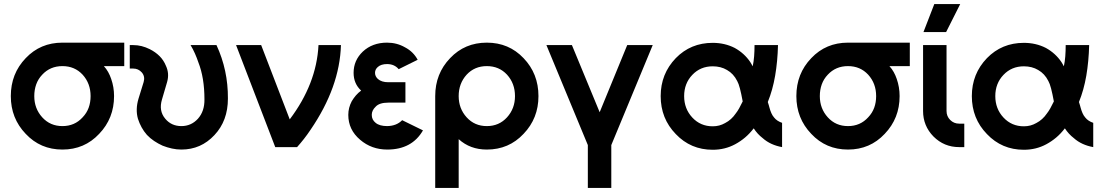

<svg xmlns="http://www.w3.org/2000/svg" viewBox="-20 -721 5415 941"><path d="M286 -512Q178 -512 106 -436Q33 -360 33 -250Q33 -141 106 -65Q178 12 286 12Q394 12 466 -65Q539 -141 539 -250Q539 -272 535.5 -293Q532 -314 525 -334Q519 -352 510 -368Q501 -384 489 -397H589V-512ZM286 -397Q346 -397 385 -355Q424 -312 424 -250Q424 -219 414.5 -193Q405 -167 385 -146Q346 -103 286 -103Q226 -103 187 -146Q148 -189 148 -250Q148 -281 157.5 -307.5Q167 -334 187 -355Q226 -397 286 -397Z M616 -500V-385H633Q658 -385 675 -366Q692 -346 684 -319L659 -238Q643 -185 656 -139Q663 -117 674 -97Q685 -77 700 -60Q716 -43 735.5 -30Q755 -17 777 -7Q800 2 823 7Q846 12 869 12Q965 12 1031 -59Q1097 -129 1097 -238Q1098 -377 1041 -500H914Q926 -480 935.5 -458.5Q945 -437 952 -416Q967 -378 974.5 -332.5Q982 -287 982 -234Q983 -176 950 -139Q917 -103 869 -103Q820 -103 790 -139Q757 -178 774 -234L799 -319Q805 -340 803.5 -360Q802 -380 793 -399Q782 -426 762 -446Q742 -466 714 -480Q694 -490 674 -495Q654 -500 633 -500Z M1137 -500 1329 0H1436Q1453 -19 1469.5 -40Q1486 -61 1502 -85Q1645 -294 1651 -500H1541Q1536 -404 1500.5 -313Q1465 -222 1400 -136L1260 -500Z M1967 -318H1883Q1850 -318 1832 -334Q1818 -347 1818 -364Q1818 -381 1832 -393Q1848 -407 1877 -407Q1913 -407 1934 -382L2027 -428Q2017 -447 2001.5 -462.5Q1986 -478 1965 -489Q1925 -512 1877 -512Q1805 -512 1758 -468Q1713 -425 1713 -364Q1713 -311 1750 -277Q1735 -266 1724 -253Q1713 -240 1704 -225Q1687 -193 1687 -158Q1687 -85 1745 -36Q1801 12 1878 12Q1999 12 2053 -82L1951 -132Q1924 -104 1878 -103Q1840 -103 1821 -119Q1802 -134 1802 -158Q1802 -180 1821 -198Q1839 -218 1883 -218H1967Z M2366 -397Q2426 -397 2465 -355Q2504 -312 2504 -250Q2504 -189 2465 -146Q2426 -103 2366 -103Q2306 -103 2267 -146Q2228 -189 2228 -250Q2228 -312 2267 -355Q2306 -397 2366 -397ZM2366 -512Q2258 -512 2186 -436Q2113 -360 2113 -250V200H2228V-39Q2284 12 2366 12Q2474 12 2546 -65Q2619 -141 2619 -250Q2619 -360 2546 -436Q2474 -512 2366 -512Z M2658 -500 2861 -10V200H2976V-10L3179 -500H3054L2919 -171L2783 -500Z M3473 -511Q3365 -511 3292 -436Q3218 -359 3218 -250Q3218 -195 3236.5 -148.5Q3255 -102 3292 -64Q3365 13 3473 13Q3533 13 3583 -14Q3609 -28 3631.5 -47Q3654 -66 3674 -92Q3683 -78 3694 -66Q3705 -54 3718 -44Q3737 -27 3761 -16Q3785 -5 3813 0V-119Q3801 -123 3791 -129.5Q3781 -136 3774 -145Q3766 -154 3760.5 -166.5Q3755 -179 3751 -194Q3750 -198 3748 -205Q3746 -212 3743 -221Q3767 -280 3779 -350Q3791 -420 3793 -500H3678Q3678 -471 3676 -445Q3674 -419 3669 -396Q3666 -402 3663 -407Q3660 -412 3657 -417Q3628 -460 3581 -486Q3532 -511 3473 -511ZM3473 -396Q3513 -396 3543 -378Q3575 -360 3593 -324Q3600 -312 3606.5 -287Q3613 -262 3620 -224Q3611 -205 3602.5 -190Q3594 -175 3586 -165Q3565 -134 3534 -118Q3520 -110 3505 -106Q3490 -102 3473 -102Q3413 -102 3373 -145Q3333 -188 3333 -250Q3333 -312 3373 -354Q3413 -396 3473 -396Z M4136 -512Q4028 -512 3956 -436Q3883 -360 3883 -250Q3883 -141 3956 -65Q4028 12 4136 12Q4244 12 4316 -65Q4389 -141 4389 -250Q4389 -272 4385.5 -293Q4382 -314 4375 -334Q4369 -352 4360 -368Q4351 -384 4339 -397H4439V-512ZM4136 -397Q4196 -397 4235 -355Q4274 -312 4274 -250Q4274 -219 4264.5 -193Q4255 -167 4235 -146Q4196 -103 4136 -103Q4076 -103 4037 -146Q3998 -189 3998 -250Q3998 -281 4007.5 -307.5Q4017 -334 4037 -355Q4076 -397 4136 -397Z M4504 -500V-177Q4504 -104 4555 -52Q4607 0 4681 0H4706V-115H4681Q4655 -115 4637 -133Q4619 -151 4619 -177V-500ZM4506 -564H4617L4686 -701H4559Z M4998 -511Q4890 -511 4817 -436Q4743 -359 4743 -250Q4743 -195 4761.5 -148.5Q4780 -102 4817 -64Q4890 13 4998 13Q5058 13 5108 -14Q5134 -28 5156.5 -47Q5179 -66 5199 -92Q5208 -78 5219 -66Q5230 -54 5243 -44Q5262 -27 5286 -16Q5310 -5 5338 0V-119Q5326 -123 5316 -129.5Q5306 -136 5299 -145Q5291 -154 5285.5 -166.5Q5280 -179 5276 -194Q5275 -198 5273 -205Q5271 -212 5268 -221Q5292 -280 5304 -350Q5316 -420 5318 -500H5203Q5203 -471 5201 -445Q5199 -419 5194 -396Q5191 -402 5188 -407Q5185 -412 5182 -417Q5153 -460 5106 -486Q5057 -511 4998 -511ZM4998 -396Q5038 -396 5068 -378Q5100 -360 5118 -324Q5125 -312 5131.5 -287Q5138 -262 5145 -224Q5136 -205 5127.5 -190Q5119 -175 5111 -165Q5090 -134 5059 -118Q5045 -110 5030 -106Q5015 -102 4998 -102Q4938 -102 4898 -145Q4858 -188 4858 -250Q4858 -312 4898 -354Q4938 -396 4998 -396Z"/></svg>

Font: Unageo
Style: SemiBold
Weight: 600
Designer: Richard Sepsi
Foundry: Richard Sepsi
Version: Version 2.000